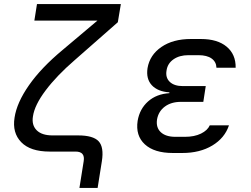

<svg xmlns="http://www.w3.org/2000/svg" viewBox="-20 -750 1240 950"><path d="M373 180 394 48Q402 0 354 0H226Q130 0 85 -46.5Q40 -93 52 -168Q63 -242 123.5 -328.5Q184 -415 290 -503L462 -648H150L163 -730H578L563 -640L349 -452Q261 -376 206 -303Q151 -230 143 -174Q136 -131 161.5 -105.5Q187 -80 240 -80H367Q441 -80 468 -51Q495 -22 484 48L463 180Z M882 7H835Q743 7 696.5 -36Q650 -79 661 -152Q671 -211 712.5 -248Q754 -285 818 -289V-293Q760 -297 731 -328.5Q702 -360 710 -413Q721 -478 778.5 -517.5Q836 -557 924 -557H974Q1056 -557 1101.5 -519Q1147 -481 1146 -415H1051Q1050 -444 1027 -460.5Q1004 -477 962 -477H912Q868 -477 838.5 -456.5Q809 -436 804 -401Q798 -366 820 -345Q842 -324 885 -324H998L986 -246H875Q827 -246 795.5 -222.5Q764 -199 757 -159Q751 -119 775.5 -96Q800 -73 848 -73H895Q942 -73 974.5 -89Q1007 -105 1018 -130H1113Q1092 -67 1030.5 -30Q969 7 882 7Z"/></svg>

Font: NKDuy Mono
Style: Italic
Weight: 400
Italic angle: -9°
Monospace: yes
Designer: NKDuy
Foundry: NKDuy
Version: Version 2.251; ttfautohint (v1.8.4.7-5d5b)